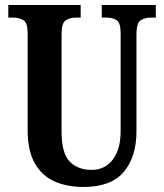

<svg xmlns="http://www.w3.org/2000/svg" viewBox="-20 -734 653 764"><path d="M312 10Q246 10 196 -12.5Q146 -35 118 -85Q90 -135 90 -217V-602Q90 -643 73.5 -653.5Q57 -664 32 -664H13V-714H301V-664H283Q258 -664 241.5 -653Q225 -642 225 -598V-210Q225 -125 257 -91.5Q289 -58 345 -58Q397 -58 428.5 -98.5Q460 -139 460 -213V-602Q460 -643 444.5 -653.5Q429 -664 403 -664H385V-714H600V-664H581Q556 -664 539.5 -653Q523 -642 523 -598V-211Q523 -110 472.5 -50Q422 10 312 10Z"/></svg>

Font: Noto Serif ExtraCondensed
Style: Bold
Weight: 700
Width: 2
Designer: Monotype Design Team
Foundry: Monotype Imaging Inc.
Version: Version 2.014; ttfautohint (v1.8.4.7-5d5b)